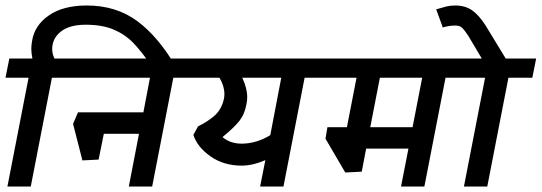

<svg xmlns="http://www.w3.org/2000/svg" viewBox="-44 -679 1972 699"><path d="M598 -433 508 -438Q472 -491 441.5 -522.5Q411 -554 369.5 -571.5Q328 -589 268 -589Q209 -589 177.5 -564Q146 -539 146 -500Q146 -484 154 -466H245L231 -396H145L68 0H-17L60 -396H-24L-10 -466H74Q70 -486 70 -501Q70 -515 73 -531Q82 -587 134 -623Q186 -659 272 -659Q379 -659 456 -602Q533 -545 598 -433Z M587 -396 510 0H425L462 -192H334L315 -98L256 -95L222 -228L240 -270H478L502 -396H197L211 -466H690L676 -396Z M1065 -396 988 0H903L922 -96Q876 -76 836 -76Q770 -76 722 -110Q674 -144 660 -188L677 -219Q712 -236 736.5 -257.5Q761 -279 770 -314Q773 -324 773 -336Q773 -366 755 -396H642L656 -466H1168L1154 -396ZM838 -396Q856 -358 856 -325Q856 -311 853 -299Q847 -264 828 -239.5Q809 -215 766 -180Q794 -156 836 -156Q862 -156 889 -164Q916 -172 940 -187L980 -396Z M1578 -396 1501 0H1416L1443 -138H1289L1273 -54L1213 -51L1141 -174L1148 -216H1219L1254 -396H1120L1134 -466H1681L1667 -396ZM1339 -396 1304 -216H1458L1493 -396Z M1807 -396 1730 0H1645L1722 -396H1633L1647 -466H1710L1660 -550Q1646 -571 1637.5 -578.5Q1629 -586 1615 -586Q1590 -586 1568 -579L1544 -645Q1567 -652 1581.5 -655.5Q1596 -659 1613 -659Q1649 -659 1674 -642Q1699 -625 1724 -586L1797 -466H1908L1894 -396Z"/></svg>

Font: Cambay Devanagari
Style: Bold Italic
Weight: 700
Designer: Pooja Saxena
Foundry: Pooja Saxena
Version: Version 1.005;PS 001.005;hotconv 1.0.70;makeotf.lib2.5.58329